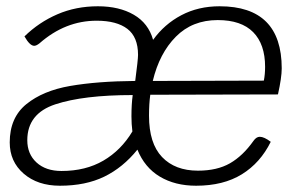

<svg xmlns="http://www.w3.org/2000/svg" viewBox="-20 -580 968 612"><path d="M459 -278Q455 -249 455 -211Q455 -123 496.5 -79.5Q538 -36 611 -36Q672 -36 713 -59.5Q754 -83 788 -131Q797 -144 808 -144Q822 -144 843 -128Q810 -61 751 -24.5Q692 12 605 12Q538 12 489.5 -17Q441 -46 418 -103Q372 -46 312.5 -17Q253 12 171 12Q100 12 55.5 -26.5Q11 -65 11 -126Q11 -205 64 -248Q117 -291 203.5 -306Q290 -321 411 -322Q420 -390 420 -405Q420 -462 386 -488Q352 -514 288 -514Q188 -514 106 -442Q96 -434 89 -434Q75 -434 58 -464Q104 -509 163 -534.5Q222 -560 292 -560Q360 -560 406.5 -533Q453 -506 468 -453Q504 -503 558 -531.5Q612 -560 680 -560Q878 -560 878 -362Q878 -333 866 -279ZM467 -322 821 -323Q825 -343 825 -367Q825 -439 787 -477.5Q749 -516 674 -516Q593 -516 540.5 -463Q488 -410 467 -322ZM402 -161Q399 -184 399 -209Q399 -248 403 -277Q246 -277 156.5 -247.5Q67 -218 67 -133Q67 -89 96.5 -62Q126 -35 176 -35Q253 -35 309.5 -68Q366 -101 402 -161Z"/></svg>

Font: Krub Light
Style: Italic
Weight: 300
Italic angle: -8°
Designer: Ekaluck Peanpanawate
Foundry: Cadson Demak Co.,Ltd.
Version: Version 1.000; ttfautohint (v1.6)